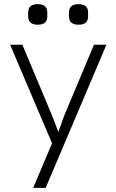

<svg xmlns="http://www.w3.org/2000/svg" viewBox="-20 -686 560 926"><path d="M493.2 -470.2 200.2 220.2H140.1L231 4.9L28.8 -470.2H87.9L231 -128.9L261.2 -49.8L290 -128.9L433.1 -470.2ZM116.2 -604Q114.7 -617.2 116.2 -628.9Q117.7 -666 162.1 -666Q206.5 -666 208 -628.9V-604Q206.5 -566.9 162.1 -566.9Q117.7 -566.9 116.2 -604ZM313 -604Q311.5 -617.2 313 -628.9Q314.5 -666 358.9 -666Q403.3 -666 404.8 -628.9V-604Q403.3 -566.9 358.9 -566.9Q314.5 -566.9 313 -604Z"/></svg>

Font: Kreadon Light
Style: Regular
Weight: 300
Designer: kohakuno
Foundry: StudioGnu
Version: Version 1.000;Glyphs 3.1.2 (3151)